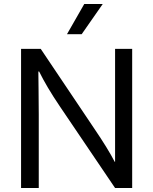

<svg xmlns="http://www.w3.org/2000/svg" viewBox="-20 -946 771 966"><path d="M86 0V-700H185L455 -298Q489 -248 514.5 -206.5Q540 -165 557 -132H559V-700H645V0H559L283 -408Q247 -461 220.5 -506Q194 -551 177 -586H173Q173 -551 174 -497.5Q175 -444 175 -370V0ZM317 -774 404 -926H497L391 -774Z"/></svg>

Font: Liter
Style: Regular
Weight: 400
Designer: Anton Skugarov
Foundry: skugi
Version: Version 1.004; ttfautohint (v1.8.4.7-5d5b)